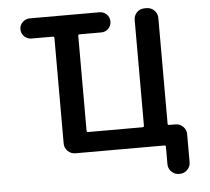

<svg xmlns="http://www.w3.org/2000/svg" viewBox="-59 -818 1117 1019"><g transform="rotate(-5 500.0 -308.0)"><path d="M854.5 137.7Q831.1 137.7 814 121.1Q796.9 104.5 796.9 80.1V-11.7Q796.9 -19.5 790 -19.5H315.4Q292 -19.5 274.9 -36.1Q257.8 -52.7 257.8 -77.1V-638.7Q257.8 -646.5 250 -646.5H136.7Q114.3 -646.5 98.1 -662.1Q82 -677.7 82 -700.2Q82 -722.7 98.1 -738.3Q114.3 -753.9 136.7 -753.9H507.8Q530.3 -753.9 545.9 -738.3Q561.5 -722.7 561.5 -700.2Q561.5 -677.7 545.9 -662.1Q530.3 -646.5 507.8 -646.5H392.6Q384.8 -646.5 384.8 -638.7V-133.8Q384.8 -126 392.6 -126H682.6Q690.4 -126 690.4 -133.8V-696.3Q690.4 -720.7 707 -737.3Q723.6 -753.9 748 -753.9H758.8Q782.2 -753.9 799.3 -737.3Q816.4 -720.7 816.4 -696.3V-133.8Q816.4 -126 824.2 -126H857.4Q880.9 -126 897.9 -109.4Q915 -92.8 915 -68.4V80.1Q915 104.5 897.9 121.1Q880.9 137.7 857.4 137.7Z"/></g></svg>

Font: Rounded Mgen+ 1m medium
Style: Regular
Weight: 500
Designer: [Source Han Sans]
Ryoko NISHIZUKA  (kana & ideographs); Paul D. Hunt (Latin, Greek & Cyrillic); Wenlong ZHANG  (bopomofo
Version: Version 1.059.20150602